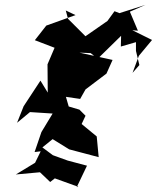

<svg xmlns="http://www.w3.org/2000/svg" viewBox="-20 -781 644 788"><path d="M352 -563 381 -540 477 -634 476 -590 538 -608V-572L552 -514L524 -482L550 -552L604 -617L523 -657L546 -655L513 -733L577 -761L470 -727L450 -735L421 -695L316 -622L342 -621L259 -704L250 -738L290 -719L170 -676L123 -616L204 -585L175 -517L176 -401L146 -450L77 -345L50 -277L103 -321L196 -315L150 -239L122 -157L147 -160L124 -113L45 -65L144 -74L186 -34L205 -49L302 -14L295 -13L337 -101L258 -122L197 -144L154 -176L196 -210L264 -168L385 -136L377 -221L315 -272L331 -306L306 -331L262 -344L233 -444L234 -386L309 -375L331 -414L417 -479L442 -535L306 -565Z"/></svg>

Font: Hussar Lance
Style: Italic
Weight: 700
Foundry: Cannot Into Space Fonts, PlusOne Fonts
Version: Version 2.27